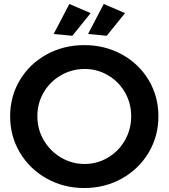

<svg xmlns="http://www.w3.org/2000/svg" viewBox="-20 -936 849 966"><path d="M777 -351Q777 -251 728 -168.5Q679 -86 593.5 -38Q508 10 404 10Q300 10 214.5 -38Q129 -86 80 -168.5Q31 -251 31 -351Q31 -451 80 -533Q129 -615 214.5 -662Q300 -709 404 -709Q508 -709 593.5 -662Q679 -615 728 -533Q777 -451 777 -351ZM168 -351Q168 -285 200.5 -230Q233 -175 287.5 -143Q342 -111 406 -111Q469 -111 523 -143Q577 -175 608.5 -230Q640 -285 640 -351Q640 -417 608.5 -471.5Q577 -526 523 -557.5Q469 -589 406 -589Q342 -589 287 -557.5Q232 -526 200 -471.5Q168 -417 168 -351ZM329 -916 436 -870 344 -756 250 -765ZM502 -916 609 -870 517 -756 423 -765Z"/></svg>

Font: Gontserrat Medium
Style: Regular
Weight: 500
Designer: Julieta Ulanovsky
Foundry: Julieta Ulanovsky
Version: Version 6.001